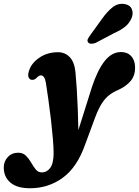

<svg xmlns="http://www.w3.org/2000/svg" viewBox="-130 -758 740 1024"><path d="M360 -293Q390 -384 428 -432.2Q466 -480.5 516 -480.5Q550 -480.5 570.2 -458Q590.5 -435.5 590.5 -397.5Q590.5 -353.5 566.2 -325.5Q542 -297.5 503 -279.5Q475.5 -268 453.8 -251.8Q432 -235.5 414 -207.8Q396 -180 378.5 -134.5L324 13Q281.5 134 204.8 190Q128 246 29.5 246Q-39 246 -74.5 215.8Q-110 185.5 -110 135Q-110 103 -88.5 79.8Q-67 56.5 -33 56.5Q-7.5 56.5 8.5 72.5Q24.5 88.5 36.2 109.2Q48 130 60.8 145.8Q73.5 161.5 93 161.5Q120 161.5 137.8 137.5Q155.5 113.5 156 59.5Q156 29.5 152 -18Q148 -65.5 141.8 -119.8Q135.5 -174 128.2 -225.2Q121 -276.5 115 -314.5Q108.5 -356 88 -356Q77 -356 64.5 -342Q52 -329 35.5 -333Q28 -335 22.8 -345Q17.5 -355 23.5 -376.5Q35 -419 78.2 -449.2Q121.5 -479.5 179.5 -479.5Q217 -479.5 242 -453.2Q267 -427 272.5 -373Q276 -338 279.2 -286.5Q282.5 -235 284.8 -176.8Q287 -118.5 288 -64ZM415.5 -659.5Q443 -698 471.5 -720Q500 -742 534 -736.5Q563.5 -732 573 -709.2Q582.5 -686.5 571.5 -661Q560 -634.5 538 -616.2Q516 -598 477 -580.5L379.5 -529Q367.5 -524.5 356.2 -524.8Q345 -525 340 -532Q334 -540 338.5 -549.8Q343 -559.5 351 -570Z"/></svg>

Font: Fraunces 9pt Soft
Style: Bold Italic
Weight: 700
Italic angle: -16°
Version: Version 1.000;[b76b70a41]